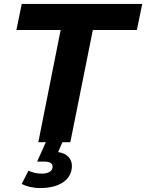

<svg xmlns="http://www.w3.org/2000/svg" viewBox="-20 -720 740 972"><path d="M90 -700 63 -568H287L174 0H212L168 98H203C234 98 248 108 246 126C245 145 228 159 191 159C166 159 142 153 124 144L90 211C114 224 147 232 184 232C281 232 344 190 344 119C344 85 320 56 274 50L296 0H336L450 -568H673L700 -700Z"/></svg>

Font: AWKNG-Font
Style: Bold Italic
Weight: 700
Italic angle: -11.3°
Designer: Awakening Church
Foundry: Awakening Church
Version: Version 1.700;PS 001.700;hotconv 1.0.88;makeotf.lib2.5.64775